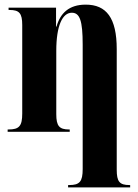

<svg xmlns="http://www.w3.org/2000/svg" viewBox="-20 -569 598 829"><path d="M274 240H542V230H539C496 230 484 215 484 164V-357C484 -492 439 -549 350 -549C278 -549 240 -512 224 -454H222V-536H17V-526H21C63 -526 76 -512 76 -461V-79C76 -25 63 -10 17 -10H13V0H281V-10H278C236 -10 223 -25 223 -76V-350C223 -459 250 -514 290 -514C325 -514 337 -479 337 -376V161C337 215 324 230 279 230H274Z"/></svg>

Font: Noto Serif Display ExtraCondensed ExtraBold
Style: Regular
Weight: 800
Width: 2
Designer: Monotype Design Team
Foundry: Monotype Imaging Inc.
Version: Version 2.009